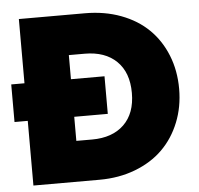

<svg xmlns="http://www.w3.org/2000/svg" viewBox="-51 -757 840 810"><g transform="rotate(-5 369.0 -352.5)"><path d="M337.9 -705.1Q420.9 -705.1 490 -679.2Q559.1 -653.3 606.4 -606.9Q653.8 -560.5 679.9 -495.4Q706.1 -430.2 706.1 -353Q706.1 -276.9 679.9 -211.7Q653.8 -146.5 606.7 -99.9Q559.6 -53.2 490.2 -26.6Q420.9 0 337.9 0H58.1V-273.9H2V-433.1H58.1V-705.1ZM254.9 -171.9H321.8Q407.7 -171.9 456.8 -219.2Q505.9 -266.6 505.9 -353Q505.9 -439.9 457 -487.5Q408.2 -535.2 321.8 -535.2H254.9V-433.1H397V-273.9H254.9Z"/></g></svg>

Font: Poppins ExtraBold
Style: Regular
Weight: 800
Designer: Ninad Kale (Devanagari), Jonny Pinhorn (Latin)
Foundry: Indian Type Foundry
Version: Version 3.200;PS 1.000;hotconv 16.6.54;makeotf.lib2.5.65590